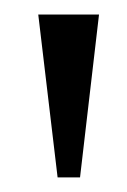

<svg xmlns="http://www.w3.org/2000/svg" viewBox="-20 -735 177 267"><path d="M60.1 -488.3 33.2 -714.8H117.7L91.3 -488.3Z"/></svg>

Font: Pontano Sans Medium
Style: Regular
Weight: 500
Designer: Vernon Adams
Foundry: Vernon Adams
Version: Version 2.001